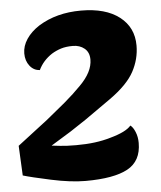

<svg xmlns="http://www.w3.org/2000/svg" viewBox="-51 -725 663 790"><g transform="rotate(-5 280.5 -330.0)"><path d="M9 -148 134 -244 212 -308Q252 -342 281 -372Q334 -425 334 -476Q334 -506 314.5 -522Q295 -538 266.5 -538Q238 -538 217.5 -531.5Q197 -525 179 -514Q141 -489 123 -451Q98 -452 81.5 -473Q65 -494 65 -524.5Q65 -555 84 -583.5Q103 -612 137 -634Q211 -680 312.5 -680Q414 -680 471 -636Q528 -592 528 -517Q528 -461 500.5 -410Q473 -359 400 -307L292 -231L227 -188L144 -137L179 -133Q203 -130 245 -130Q287 -130 322 -134.5Q357 -139 387 -148Q453 -166 474 -191Q485 -183 493.5 -162.5Q502 -142 502 -117Q502 -42 445 -11Q388 20 271 20Q210 20 129 2.5Q48 -15 15 -25Z"/></g></svg>

Font: Sansita One
Style: Regular
Weight: 400
Version: Version 1.002